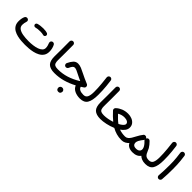

<svg xmlns="http://www.w3.org/2000/svg" viewBox="249 -1935 3443 3443"><g transform="rotate(45 1970.0 -213.5)"><path d="M39.6 -182.1Q39.6 -213.4 45.2 -247.3Q50.8 -281.2 64 -307.1Q72.3 -324.2 90.8 -330.1Q109.4 -335.9 126 -327.6Q162.1 -310.5 146.5 -265.6Q140.6 -251.5 136.5 -227.1Q132.3 -202.6 132.3 -182.1Q132.3 -132.3 170.2 -104.2Q208 -76.2 273.2 -64.7Q338.4 -53.2 419.4 -53.2Q477.1 -53.2 531.7 -60.3Q586.4 -67.4 630.4 -83Q674.3 -98.6 700.2 -124.3Q726.1 -149.9 726.1 -187Q726.1 -212.9 718.5 -241.5Q710.9 -270 704.1 -283.2Q696.3 -301.8 700.4 -319.3Q704.6 -336.9 721.2 -346.2Q737.3 -356 756.1 -350.8Q774.9 -345.7 784.2 -329.1Q799.8 -301.3 809.3 -263.7Q818.8 -226.1 818.8 -187Q818.8 -124.5 790.3 -83.3Q761.7 -42 715.6 -17.3Q669.4 7.3 615.5 19.3Q561.5 31.2 509.8 34.9Q458 38.6 419.4 38.6Q377 38.6 326.2 34.9Q275.4 31.2 224.9 19.5Q174.3 7.8 132.3 -16.1Q90.3 -40 64.9 -80.3Q39.6 -120.6 39.6 -182.1ZM287.6 -339.8Q283.2 -354 290.5 -367.7Q297.9 -381.3 313 -386.2Q339.4 -394.5 375.2 -399.2Q411.1 -403.8 446.3 -403.8Q513.7 -403.8 553.7 -387.7Q568.4 -379.9 572.8 -363.5Q577.1 -347.2 567.9 -333.5Q552.2 -310.1 525.9 -317.4Q493.7 -326.7 446.3 -326.7Q413.1 -326.7 383.3 -323.5Q353.5 -320.3 334 -314Q319.3 -310.1 305.7 -317.9Q292 -325.7 287.6 -339.8Z M941.4 -188.5Q941.4 -280.8 943.1 -373.8Q944.8 -466.8 942.4 -569.8Q941.9 -588.9 954.8 -603Q967.8 -617.2 986.8 -617.7Q1005.4 -618.7 1019.8 -605.5Q1034.2 -592.3 1034.7 -573.2Q1037.1 -471.7 1035.4 -377.4Q1033.7 -283.2 1033.7 -189.9Q1033.7 -144 1043 -117.2Q1052.2 -90.3 1077.4 -79.1Q1102.5 -67.9 1149.9 -67.9H1150.4Q1169.4 -67.9 1182.9 -54.4Q1196.3 -41 1196.3 -22Q1196.3 -2.9 1182.9 10.5Q1169.4 23.9 1150.4 23.9H1149.9Q1042.5 23.9 991.9 -24.2Q941.4 -72.3 941.4 -188.5Z M1335 -398.9Q1376 -398.9 1423.6 -379.2Q1471.2 -359.4 1525.4 -331.1Q1592.8 -296.4 1702.1 -250.5Q1714.4 -245.6 1722.2 -233.4Q1730 -221.2 1730 -208Q1730 -183.1 1708.5 -168.9Q1683.6 -152.3 1659.7 -137.7Q1677.2 -67.9 1794.9 -67.9H1795.4Q1814.5 -67.9 1827.9 -54.4Q1841.3 -41 1841.3 -22Q1841.3 -2.9 1827.9 10.5Q1814.5 23.9 1795.4 23.9H1794.9Q1720.2 23.9 1661.6 -4.2Q1603 -32.2 1578.6 -91.3Q1475.6 -36.1 1369.9 -6.1Q1264.2 23.9 1150.4 23.9Q1131.3 23.9 1117.7 10Q1104 -3.9 1104 -22Q1104 -40.5 1117.7 -54.2Q1131.3 -67.9 1150.4 -67.9Q1259.8 -67.9 1364.3 -100.3Q1468.8 -132.8 1574.2 -197.3Q1576.7 -200.7 1580.1 -203.6Q1547.9 -218.3 1519.8 -231.4Q1491.7 -244.6 1466.3 -257.8Q1424.8 -280.3 1394.8 -292.7Q1364.7 -305.2 1343.3 -305.2Q1319.8 -305.2 1302.7 -285.9Q1285.6 -266.6 1265.6 -221.7Q1259.8 -207 1239.5 -198.7Q1219.2 -190.4 1199.2 -202.6Q1186.5 -210.9 1180.7 -227.5Q1174.8 -244.1 1182.6 -261.2Q1211.9 -323.7 1246.8 -361.3Q1281.7 -398.9 1335 -398.9ZM1386.2 157.2Q1386.2 137.7 1400.6 122.3Q1415 106.9 1438 106.9Q1454.1 106.9 1465.3 113.5Q1476.6 120.1 1482.9 130.4Q1491.2 142.6 1491.2 157.7Q1491.2 173.8 1480.5 192.6Q1469.7 211.4 1438 211.4Q1417 211.4 1405.8 202.1Q1394.5 192.9 1390.1 180.7Q1386.2 170.4 1386.2 157.2Z M1749.5 -22Q1749.5 -41 1762.9 -54.4Q1776.4 -67.9 1795.4 -67.9Q1852.1 -67.9 1873.5 -112.5Q1895 -157.2 1895 -242.7Q1895 -294.9 1892.6 -343Q1890.1 -391.1 1884.8 -448.5Q1879.4 -505.9 1869.6 -585.4Q1867.7 -604 1879.2 -619.4Q1890.6 -634.8 1909.2 -637.2Q1927.7 -639.6 1943.1 -627.9Q1958.5 -616.2 1960.9 -597.7Q1970.2 -528.3 1975.3 -473.4Q1980.5 -418.5 1982.9 -367.4Q1985.4 -316.4 1985.4 -258.3Q1985.4 -114.3 1943.6 -45.2Q1901.9 23.9 1795.4 23.9Q1776.4 23.9 1762.9 10.5Q1749.5 -2.9 1749.5 -22Z M2107.9 -188.5Q2107.9 -280.8 2109.6 -373.8Q2111.3 -466.8 2108.9 -569.8Q2108.4 -588.9 2121.3 -603Q2134.3 -617.2 2153.3 -617.7Q2171.9 -618.7 2186.3 -605.5Q2200.7 -592.3 2201.2 -573.2Q2203.6 -471.7 2201.9 -377.4Q2200.2 -283.2 2200.2 -189.9Q2200.2 -144 2209.5 -117.2Q2218.8 -90.3 2243.9 -79.1Q2269 -67.9 2316.4 -67.9H2316.9Q2335.9 -67.9 2349.4 -54.4Q2362.8 -41 2362.8 -22Q2362.8 -2.9 2349.4 10.5Q2335.9 23.9 2316.9 23.9H2316.4Q2209 23.9 2158.4 -24.2Q2107.9 -72.3 2107.9 -188.5Z M2271 -22Q2271 -41 2284.4 -54.4Q2297.9 -67.9 2316.9 -67.9Q2361.8 -67.9 2414.1 -77.9Q2466.3 -87.9 2516.1 -104.5Q2479 -134.8 2442.6 -170.4Q2406.2 -206.1 2369.1 -246.1Q2356.4 -260.3 2358.9 -280Q2361.3 -299.8 2376 -311.5Q2377.4 -312.5 2378.4 -313.5Q2418.5 -351.1 2476.6 -374.3Q2534.7 -397.5 2605 -397.5Q2654.3 -397.5 2699 -380.1Q2743.7 -362.8 2772.2 -328.1Q2800.8 -293.5 2800.8 -241.7Q2800.8 -198.2 2773.4 -160.6Q2746.1 -123 2701.7 -92.3Q2766.6 -67.9 2850.6 -67.9H2851.1Q2870.1 -67.9 2883.5 -54.4Q2897 -41 2897 -22Q2897 -2.9 2883.5 10.5Q2870.1 23.9 2851.1 23.9H2850.6Q2780.8 23.9 2720.9 6.8Q2661.1 -10.3 2606.9 -41Q2534.2 -9.8 2455.1 7.1Q2376 23.9 2316.9 23.9Q2297.9 23.9 2284.4 10.5Q2271 -2.9 2271 -22ZM2601.6 -304.7Q2535.6 -304.7 2474.1 -268.6Q2511.2 -229 2544.2 -197.8Q2577.1 -166.5 2609.4 -143.6Q2653.3 -166 2680.9 -191.4Q2708.5 -216.8 2708.5 -241.2Q2708.5 -270 2679 -287.4Q2649.4 -304.7 2601.6 -304.7Z M2805.2 -22Q2805.2 -41 2818.6 -54.4Q2832 -67.9 2851.1 -67.9Q2883.8 -67.9 2908.4 -87.6Q2933.1 -107.4 2953.4 -140.1Q2973.6 -172.9 2993.7 -212.4Q3009.3 -243.2 3027.6 -272Q3045.9 -300.8 3063.5 -322.3L3064.5 -323.7Q3079.1 -341.3 3103.5 -338.4Q3117.7 -336.9 3128.4 -328.1Q3138.2 -319.8 3142.6 -307.1Q3146 -317.9 3153.8 -325.2Q3161.1 -332 3169.9 -335.4Q3169.9 -335.4 3170.4 -335.4Q3171.4 -335.4 3172.4 -335.9Q3172.9 -336.4 3173.3 -336.4Q3173.8 -336.4 3174.8 -336.4Q3175.3 -336.9 3176.3 -336.9Q3176.8 -336.9 3176.8 -337.4Q3178.2 -337.4 3179.2 -337.4Q3179.2 -337.4 3179.2 -337.4Q3180.7 -337.9 3181.6 -337.9Q3181.6 -337.9 3182.1 -337.9Q3183.1 -337.9 3184.1 -337.9Q3184.1 -337.9 3184.6 -337.9Q3185.5 -337.9 3186.5 -337.9Q3186.5 -337.9 3187 -337.9Q3188 -337.9 3189 -337.9Q3189 -337.9 3189.5 -337.9Q3190.4 -337.9 3191.9 -337.9Q3191.9 -337.9 3191.9 -337.9Q3193.4 -337.4 3194.3 -337.4Q3194.3 -337.4 3194.3 -337.4Q3195.8 -336.9 3196.8 -336.9Q3196.8 -336.9 3196.8 -336.9Q3198.2 -336.4 3199.2 -335.9Q3199.2 -335.9 3199.2 -335.9Q3210 -333 3217.8 -325.7Q3244.6 -299.8 3265.1 -273.4Q3287.1 -246.6 3301 -222.4Q3314.9 -198.2 3325.2 -169.9Q3343.8 -119.6 3370.4 -93.8Q3397 -67.9 3455.6 -67.9H3456.1Q3475.1 -67.9 3488.5 -54.4Q3502 -41 3502 -22Q3502 -2.9 3488.5 10.5Q3475.1 23.9 3456.1 23.9H3455.6Q3401.9 23.9 3364.7 8.8Q3327.6 -6.3 3303.2 -30.8Q3281.2 2 3241 20.3Q3200.7 38.6 3146.5 38.6Q3085.4 38.6 3046.6 17.3Q3007.8 -3.9 2990.7 -41Q2964.8 -13.2 2930.4 5.4Q2896 23.9 2851.1 23.9Q2832 23.9 2818.6 10.5Q2805.2 -2.9 2805.2 -22ZM3153.3 -259.8Q3145.5 -266.1 3142.1 -276.4Q3139.2 -269 3134.3 -263.2Q3119.6 -246.1 3103 -222.4Q3086.4 -198.7 3075.7 -177.2Q3061 -146.5 3061 -121.6Q3061 -91.8 3080.6 -72.5Q3100.1 -53.2 3144.5 -53.2Q3188.5 -53.2 3211.7 -73Q3234.9 -92.8 3234.9 -123Q3234.9 -160.6 3202.6 -205.1Q3192.9 -218.3 3181.6 -231Q3169.4 -244.6 3154.3 -258.8L3153.3 -259.8Z M3410.2 -22Q3410.2 -41 3423.6 -54.4Q3437 -67.9 3456.1 -67.9Q3512.7 -67.9 3534.2 -112.5Q3555.7 -157.2 3555.7 -242.7Q3555.7 -294.9 3553.2 -343Q3550.8 -391.1 3545.4 -448.5Q3540 -505.9 3530.3 -585.4Q3528.3 -604 3539.8 -619.4Q3551.3 -634.8 3569.8 -637.2Q3588.4 -639.6 3603.8 -627.9Q3619.1 -616.2 3621.6 -597.7Q3630.9 -528.3 3636 -473.4Q3641.1 -418.5 3643.6 -367.4Q3646 -316.4 3646 -258.3Q3646 -114.3 3604.2 -45.2Q3562.5 23.9 3456.1 23.9Q3437 23.9 3423.6 10.5Q3410.2 -2.9 3410.2 -22Z M3759.3 -563.5Q3757.3 -582 3768.8 -597.4Q3780.3 -612.8 3798.8 -615.2Q3817.4 -617.7 3833 -606Q3848.6 -594.2 3850.6 -575.7Q3858.9 -513.2 3863.8 -465.3Q3868.7 -417.5 3870.8 -370.6Q3873 -323.7 3873 -264.2Q3873 -197.8 3870.6 -127.7Q3868.2 -57.6 3862.8 2.9Q3861.3 21.5 3846.4 34.2Q3831.5 46.9 3813 45.4Q3793.9 43.5 3781.5 28.8Q3769 14.2 3771 -4.4Q3775.9 -64.5 3778.6 -134Q3781.2 -203.6 3781.2 -268.6Q3781.2 -324.7 3779.3 -367.9Q3777.3 -411.1 3772.5 -456.5Q3767.6 -502 3759.3 -563.5Z"/></g></svg>

Font: Mikhak-DS2-FD Medium
Style: Regular
Weight: 500
Designer: Amin Abedi
Version: Version 3.4